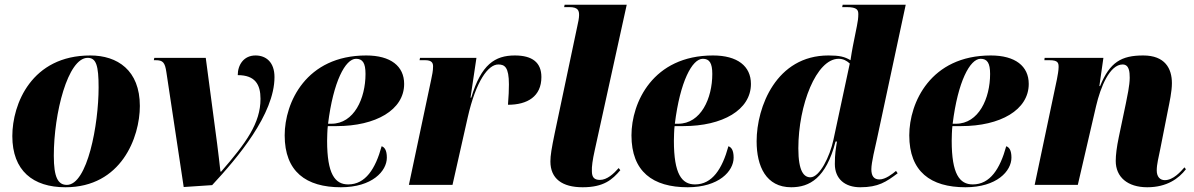

<svg xmlns="http://www.w3.org/2000/svg" viewBox="-20 -780 5038 810"><path d="M256 10C492 10 570 -201 570 -333C570 -484 475 -546 361 -546C113 -546 32 -341 32 -206C32 -60 119 10 256 10ZM262 0C225 0 207 -31 207 -123C207 -302 266 -536 350 -536C386 -536 396 -503 396 -411C396 -255 349 0 262 0Z M682 -475 755 9 875 1C982 -114 1138 -298 1138 -455C1138 -518 1102 -546 1058 -546C1008 -546 983 -506 983 -463C1056 -463 1079 -424 1079 -363C1079 -260 1018 -177 913 -56H910C906 -95 901 -132 896 -174L848 -536H631L629 -526H637C667 -526 676 -517 682 -475Z M1418 10C1550 10 1612 -58 1612 -115C1612 -147 1602 -159 1590 -163C1564 -68 1522 -2 1449 -2C1393 -2 1360 -46 1360 -186C1360 -195 1361 -236 1363 -248H1400C1565 -248 1685 -316 1685 -426C1685 -501 1628 -546 1525 -546C1271 -546 1181 -347 1181 -209C1181 -56 1271 10 1418 10ZM1378 -258H1364C1386 -436 1437 -532 1482 -532C1510 -532 1522 -514 1522 -468C1522 -365 1474 -258 1378 -258Z M1799 -444 1705 0H1889L1953 -284C1988 -439 2040 -508 2082 -508C2109 -508 2127 -497 2127 -424C2127 -402 2126 -374 2123 -338C2205 -338 2264 -373 2264 -455C2264 -516 2226 -546 2152 -546C2068 -546 2010 -508 1968 -368H1965L1990 -536H1752L1750 -526H1774C1802 -526 1807 -514 1807 -500C1807 -480 1803 -464 1799 -444Z M2438 10C2527 10 2563 -22 2597 -62L2590 -71C2569 -47 2541 -21 2511 -21C2487 -21 2477 -32 2477 -58C2476 -76 2480 -106 2489 -146L2624 -760H2362L2360 -750H2382C2420 -750 2423 -734 2423 -716C2423 -704 2419 -684 2415 -667L2320 -217C2307 -154 2302 -124 2302 -99C2302 -26 2352 10 2438 10Z M2881 10C3013 10 3075 -58 3075 -115C3075 -147 3065 -159 3053 -163C3027 -68 2985 -2 2912 -2C2856 -2 2823 -46 2823 -186C2823 -195 2824 -236 2826 -248H2863C3028 -248 3148 -316 3148 -426C3148 -501 3091 -546 2988 -546C2734 -546 2644 -347 2644 -209C2644 -56 2734 10 2881 10ZM2841 -258H2827C2849 -436 2900 -532 2945 -532C2973 -532 2985 -514 2985 -468C2985 -365 2937 -258 2841 -258Z M3318 10C3395 10 3465 -28 3505 -183H3511C3506 -151 3502 -132 3502 -88C3502 -25 3545 10 3609 10C3686 10 3719 -13 3767 -49L3760 -59C3746 -47 3716 -23 3690 -23C3668 -23 3656 -36 3656 -66C3656 -94 3672 -159 3680 -195L3801 -760H3535L3533 -750H3552C3597 -750 3601 -737 3601 -720C3601 -705 3599 -689 3595 -670L3578 -585C3576 -573 3570 -543 3568 -526C3543 -541 3521 -546 3475 -546C3255 -546 3172 -329 3172 -184C3172 -78 3212 10 3318 10ZM3399 -32C3372 -32 3348 -56 3348 -154C3348 -337 3424 -532 3518 -532C3537 -532 3552 -524 3565 -512L3496 -190C3481 -120 3438 -32 3399 -32Z M4053 10C4185 10 4247 -58 4247 -115C4247 -147 4237 -159 4225 -163C4199 -68 4157 -2 4084 -2C4028 -2 3995 -46 3995 -186C3995 -195 3996 -236 3998 -248H4035C4200 -248 4320 -316 4320 -426C4320 -501 4263 -546 4160 -546C3906 -546 3816 -347 3816 -209C3816 -56 3906 10 4053 10ZM4013 -258H3999C4021 -436 4072 -532 4117 -532C4145 -532 4157 -514 4157 -468C4157 -365 4109 -258 4013 -258Z M4820 10C4903 10 4953 -27 4983 -66L4977 -74C4961 -56 4930 -20 4894 -20C4874 -20 4860 -34 4860 -61C4860 -88 4868 -116 4875 -152L4907 -314C4914 -349 4924 -394 4924 -429C4924 -491 4895 -546 4803 -546C4711 -546 4662 -518 4621 -417H4618L4635 -536H4387L4386 -526H4408C4444 -526 4446 -514 4446 -497C4446 -483 4442 -462 4439 -446L4345 0H4527L4604 -332C4623 -414 4662 -508 4716 -508C4744 -508 4746 -476 4746 -452C4746 -420 4735 -370 4730 -345L4700 -202C4691 -159 4687 -126 4687 -101C4687 -33 4737 10 4820 10Z"/></svg>

Font: Noto Serif Display SemiCondensed Black
Style: Italic
Weight: 900
Width: 4
Italic angle: -12°
Designer: Monotype Design Team
Foundry: Monotype Imaging Inc.
Version: Version 2.009